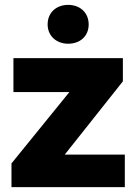

<svg xmlns="http://www.w3.org/2000/svg" viewBox="-20 -766 560 786"><path d="M27 0H491V-133H245L483 -433V-528H35V-389H264L27 -97ZM175 -666C175 -619 211 -587 259 -587C308 -587 343 -618 343 -666C343 -714 308 -746 259 -746C211 -746 175 -715 175 -666Z"/></svg>

Font: Asimov Pro
Style: Ult
Weight: 900
Designer: Google
Version: Version 2.000980; 2014